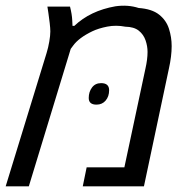

<svg xmlns="http://www.w3.org/2000/svg" viewBox="-39 -656 666 676"><path d="M-19 0 125 -469.2Q130.9 -488.3 134.5 -509.5Q138.2 -530.8 138.2 -545.4Q138.2 -556.2 136 -575Q133.8 -593.8 131.3 -610.6Q128.9 -627.4 127.9 -632.8H207.5Q214.4 -605.5 215.3 -585Q216.3 -573.7 216.3 -564.9H222.7Q278.8 -618.2 367.2 -633.8Q411.6 -640.1 449.2 -627.9Q496.1 -624.5 521.2 -604.5Q546.4 -584.5 555.9 -554.7Q565.4 -524.9 565.4 -493.7Q565.4 -458 555.7 -414.6L467.8 0H252.4L266.1 -66.9H398.9L473.1 -414.6Q480.5 -447.3 480.5 -473.1Q480.5 -493.7 473.4 -514.2Q466.3 -534.7 449.5 -548.1Q432.6 -561.5 402.3 -562Q369.6 -568.4 338.6 -562.3Q307.6 -556.2 286.1 -545.9Q238.3 -522.9 218.3 -495.1L210 -483.9L62.5 0ZM300.8 -287.6Q273.4 -287.6 273.4 -311Q273.4 -332.5 284.9 -347.9Q296.4 -363.3 316.9 -363.3Q345.2 -363.3 345.2 -338.4Q345.2 -316.4 333 -302Q320.8 -287.6 300.8 -287.6Z"/></svg>

Font: Open Sans
Style: Italic
Weight: 400
Italic angle: -12°
Designer: Monotype Design Team
Foundry: Monotype Imaging Inc.
Version: Version 3.000; ttfautohint (v1.8.4)